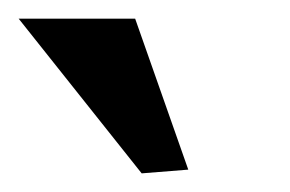

<svg xmlns="http://www.w3.org/2000/svg" viewBox="-20 -836 311 206"><path d="M0 -816H125L182 -654L132 -650Z"/></svg>

Font: CatShop
Style: Regular
Weight: 400
Designer: Peter Wiegel
Foundry: Peter Wiegel
Version: Version 1.000 2009 initial release